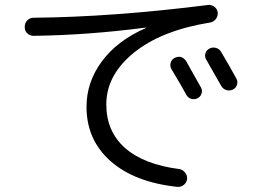

<svg xmlns="http://www.w3.org/2000/svg" viewBox="-20 -729 1040 777"><path d="M116.2 -584Q101.6 -584 90.8 -593.8Q80.1 -603.5 80.1 -619.1V-621.1Q80.1 -635.7 90.3 -646.5Q100.6 -657.2 116.2 -657.2Q436.5 -660.2 823.2 -709Q836.9 -710 848.1 -701.2Q859.4 -692.4 861.3 -677.7Q862.3 -663.1 853 -651.4Q843.8 -639.6 829.1 -637.7Q631.8 -605.5 521 -515.1Q410.2 -424.8 410.2 -306.6Q410.2 -197.3 485.8 -130.4Q561.5 -63.5 705.1 -44.9Q718.8 -43 728.5 -31.2Q738.3 -19.5 737.3 -5.9V-4.9Q735.4 9.8 724.1 19Q712.9 28.3 698.2 27.3Q524.4 8.8 427.2 -77.1Q330.1 -163.1 330.1 -296.9Q330.1 -396.5 392.1 -480.5Q454.1 -564.5 569.3 -615.2Q570.3 -615.2 570.3 -617.2H568.4Q336.9 -586.9 116.2 -584ZM685.5 -494.1Q714.8 -508.8 733.4 -481.4Q792 -377.9 793.9 -374Q799.8 -362.3 795.4 -349.6Q791 -336.9 778.8 -331.1Q766.6 -325.2 753.9 -329.1Q741.2 -333 734.4 -344.7Q720.7 -371.1 673.8 -449.2Q667 -460.9 670.4 -474.1Q673.8 -487.3 685.5 -494.1ZM875 -518.6Q902.3 -473.6 936.5 -411.1Q943.4 -399.4 939 -385.7Q934.6 -372.1 921.9 -366.2Q909.2 -360.4 895.5 -364.7Q881.8 -369.1 875 -381.8Q852.5 -421.9 815.4 -486.3Q807.6 -498 811 -511.7Q814.5 -525.4 827.1 -532.2Q839.8 -539.1 854 -535.2Q868.2 -531.2 875 -518.6Z"/></svg>

Font: Rounded-L Mgen+ 2m regular
Style: Regular
Weight: 400
Designer: [Source Han Sans]
Ryoko NISHIZUKA  (kana & ideographs); Paul D. Hunt (Latin, Greek & Cyrillic); Wenlong ZHANG  (bopomofo
Version: Version 1.059.20150602